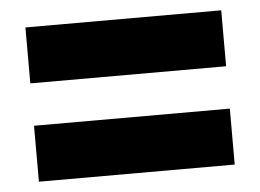

<svg xmlns="http://www.w3.org/2000/svg" viewBox="-37 -523 630 465"><g transform="rotate(-5 278.0 -290.5)"><path d="M40 -342V-478H516V-342ZM40 -103V-239H516V-103Z"/></g></svg>

Font: Geist ExtBd
Style: Regular
Weight: 400
Designer: Basement.studio, Andrés Briganti, Mateo Zaragoza
Foundry: Basement.studio, Vercel, Andrés Briganti, Guido Ferreyra, Mateo Zaragoza
Version: Version 1.401